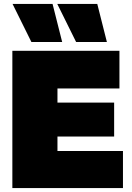

<svg xmlns="http://www.w3.org/2000/svg" viewBox="-20 -959 671 979"><path d="M43 0V-700H589V-508H273V-436H562V-263H273V-189H607V0ZM368 -745 272 -939H476L525 -745ZM140 -745 44 -939H248L297 -745Z"/></svg>

Font: Georama Black
Style: Regular
Weight: 900
Designer: Jean-Baptiste Levee
Foundry: Production Type
Version: Version 1.001